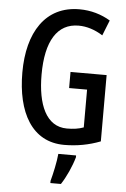

<svg xmlns="http://www.w3.org/2000/svg" viewBox="-62 -768 678 1033"><g transform="rotate(5 277.0 -251.5)"><path d="M306 -384V-297H403V-93C377 -83 347 -79 313 -79C200 -79 152 -196 152 -356C152 -538 213 -636 328 -636C372 -636 416 -622 459 -595L492 -678C444 -707 387 -724 325 -724C141 -724 48 -575 48 -359C48 -144 131 10 306 10C374 10 439 -2 501 -26V-384ZM375 71V61H279C276 101 260 174 250 209V221H307C334 180 361 121 375 71Z"/></g></svg>

Font: Noto Sans Hebrew ExtraCondensed Medium
Style: Regular
Weight: 500
Width: 2
Designer: Monotype Design Team
Foundry: Monotype Imaging Inc.
Version: Version 2.004